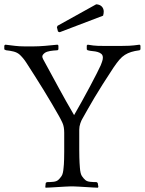

<svg xmlns="http://www.w3.org/2000/svg" viewBox="-28 -868 674 894"><path d="M428 6Q421 6 405 5Q389 4 372 3Q355 2 339 1Q323 0 316 0H297Q290 0 274 1Q258 2 240.5 3Q223 4 207 5Q191 6 184 6L183 2L185 -16L190 -20Q206 -20 220.5 -21.5Q235 -23 243 -30Q251 -37 258.5 -48Q266 -59 268 -87Q269 -94 269.5 -103.5Q270 -113 270.5 -127Q271 -141 271 -161Q271 -181 271 -211V-250Q271 -278 263 -295.5Q255 -313 247 -327Q232 -354 213.5 -385Q195 -416 175 -449Q155 -482 134 -514.5Q113 -547 94 -577Q87 -588 78 -598.5Q69 -609 62 -615Q51 -624 35.5 -628Q20 -632 0 -634L-8 -638V-656L-3 -660Q21 -657 42 -654.5Q63 -652 86 -652H128Q151 -652 181.5 -654.5Q212 -657 240 -660L244 -656V-638L240 -634Q220 -633 205 -630.5Q190 -628 181 -622Q169 -613 169 -605Q169 -600 172.5 -593Q176 -586 179 -581Q215 -515 247 -456Q279 -397 317 -332Q334 -361 353.5 -396.5Q373 -432 391 -465.5Q409 -499 422.5 -526Q436 -553 441 -564Q443 -569 447 -580Q451 -591 451 -599Q451 -611 444 -617Q437 -623 426.5 -626Q416 -629 403.5 -630Q391 -631 380 -634L376 -638V-656L380 -660Q409 -655 428.5 -654.5Q448 -654 472 -654H530Q554 -654 574 -655Q594 -656 622 -660L626 -656V-638L622 -634Q599 -631 583 -626Q567 -621 553.5 -612.5Q540 -604 528 -590Q516 -576 501 -554Q472 -510 450.5 -476Q429 -442 412 -413.5Q395 -385 381.5 -361Q368 -337 355 -314Q351 -308 346 -293.5Q341 -279 341 -264V-229Q341 -193 341 -171Q341 -149 341.5 -134Q342 -119 342.5 -109Q343 -99 344 -87Q346 -59 353.5 -48Q361 -37 369 -30Q377 -23 391.5 -21.5Q406 -20 422 -20L427 -16L430 2ZM242 -721 237 -741 240 -748 420 -848Q437 -847 446 -837.5Q455 -828 455 -814Q455 -805 452 -795L250 -718Z"/></svg>

Font: Quattrocento
Style: Regular
Weight: 400
Designer: Pablo Impallari
Foundry: Pablo Impallari, Igino Marini, Branda Gallo
Version: Version 2.000